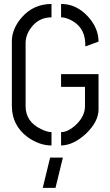

<svg xmlns="http://www.w3.org/2000/svg" viewBox="-20 -708 541 941"><path d="M189.5 212.9 225.6 64.5H288.1L252 212.9ZM38.1 -187.5V-511.7Q41 -570.3 86.9 -623Q144.5 -688.5 232.4 -688.5V-623Q168.9 -623 130.9 -570.3Q105.5 -536.1 105.5 -496.1V-187.5Q105.5 -111.3 181.6 -75.2Q210.9 -60.5 232.4 -60.5V4.9Q172.9 4.9 115.2 -36.1Q39.1 -92.8 38.1 -187.5ZM279.3 4.9V-60.5Q314.5 -60.5 354.5 -98.6Q395.5 -138.7 396.5 -185.5V-282.2H279.3V-344.7H462.9V-171.9Q462.9 -112.3 402.3 -53.7Q340.8 3.9 279.3 4.9ZM279.3 -623V-688.5Q353.5 -689.5 412.1 -626Q462.9 -569.3 462.9 -503.9L398.4 -480.5Q398.4 -497.1 397.5 -502Q392.6 -578.1 324.2 -611.3Q298.8 -623 279.3 -623Z"/></svg>

Font: Post No Bills Jaffna Medium
Style: Regular
Weight: 500
Designer: Kosala Senevirathne, Siva Puranthara, Lasantha Premarathna, Tharique Azeez
Foundry: Mooniak
Version: Version 1.220 ; ttfautohint (v1.6)